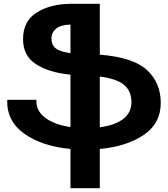

<svg xmlns="http://www.w3.org/2000/svg" viewBox="-20 -777 882 1008"><path d="M504 5V211H350V5Q200 -9 107 -75.5Q14 -142 18 -253H171Q168 -196 217 -159Q266 -122 350 -110V-385Q237 -396 169 -440Q101 -484 101 -571Q101 -667 173 -711.5Q245 -756 350 -757H504V-490Q680 -476 752 -409Q824 -342 824 -237Q824 -129 734.5 -68.5Q645 -8 504 5ZM350 -498V-648Q299 -647 274.5 -626.5Q250 -606 250 -576Q250 -541 273 -523Q296 -505 350 -498ZM504 -375V-109Q583 -119 626.5 -152Q670 -185 670 -241Q670 -299 631 -331.5Q592 -364 504 -375Z"/></svg>

Font: Montserrat arm2 SemiBold
Style: Regular
Weight: 600
Designer: Julieta Ulanovsky
Foundry: Julieta Ulanovsky
Version: Version 6.000